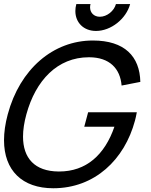

<svg xmlns="http://www.w3.org/2000/svg" viewBox="-34 -940 768 974"><path d="M453.1 -783C528.6 -783 606 -844 626.2 -919.5H554.2C544.7 -884 508.4 -855 472.4 -855C442.7 -855 422.9 -875.4 422.9 -902.9C422.9 -908.2 423.7 -913.8 425.2 -919.5H353.2C349.9 -907.2 348.3 -895.3 348.3 -884C348.3 -825.8 389.9 -783 453.1 -783ZM236.3 15C446.8 15 597.8 -130.5 650.7 -328C652.3 -334 657.8 -356.5 660.1 -370.5H413.1L393.4 -297H546.4C497.2 -154.3 403.4 -70 266 -70C265.2 -70 264.4 -70 263.6 -70C141.2 -70.8 82.8 -138.5 82.8 -247C82.8 -280.9 88.5 -318.9 99.8 -360C146.8 -531.8 257.2 -649.5 416.8 -649.5C417.5 -649.5 418.2 -649.5 418.9 -649.5C521.2 -649 575.7 -593 582.9 -506L677.9 -524.5C675.1 -654 598.1 -734.5 437.1 -734.5C235.6 -734.5 66.8 -589.5 5.3 -360C-7.5 -312.4 -13.6 -268.5 -13.6 -228.8C-13.6 -75.3 78.6 15 236.3 15Z"/></svg>

Font: Manrope
Style: MediumItalic
Weight: 500
Italic angle: -15°
Designer: Mikhail Sharanda
Foundry: Mikhail Sharanda
Version: Version 4.502;hotconv 1.0.109;makeotfexe 2.5.65596